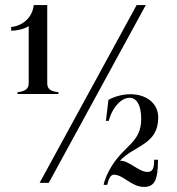

<svg xmlns="http://www.w3.org/2000/svg" viewBox="-20 -720 696 756"><path d="M166 -392V-700H113C105 -633 45 -614 24 -614V-599C42 -599 73 -604 93 -617V-392C93 -368 76 -360 49 -357V-350H210V-357C183 -360 166 -367 166 -392ZM547 16C589 16 602 -12 602 -91H587C587 -56 581 -43 560 -43C526 -43 486 -90 452 -87C509 -148 603 -150 603 -257C603 -315 554 -349 494 -349C467 -349 435 -342 407 -327L397 -244H408C425 -305 462 -335 490 -335C517 -335 536 -308 536 -252C536 -160 472 -149 421 -68C406 -45 391 -11 388 8H402C406 -7 408 -14 413 -22C418 -30 423 -32 429 -32C466 -32 497 16 547 16ZM518 -700 136 0H172L554 -700Z"/></svg>

Font: Sprat Condesed
Style: Regular
Weight: 400
Width: 3
Designer: Ethan Nakache
Foundry: Collletttivo
Version: Version 2.000;Glyphs 3.2 (3217)